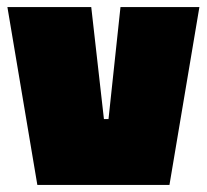

<svg xmlns="http://www.w3.org/2000/svg" viewBox="-20 -525 587 545"><path d="M1 -505H239L275 -187H288L322 -505H546L461 0H86Z"/></svg>

Font: Cairo Black
Style: Regular
Weight: 900
Designer: Mohamed Gaber, Accademia di Belle Arti di Urbino and others
Foundry: Kief Type Foundry, Accademia di Belle Arti di Urbino and others
Version: Version 3.011